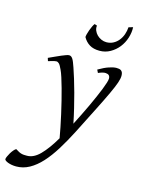

<svg xmlns="http://www.w3.org/2000/svg" viewBox="-227 -787 818 1111"><g transform="rotate(15 182.5 -232.0)"><path d="M436 -419.9Q436 -403.3 427 -377.2Q418 -351.1 397.7 -307.4Q377.4 -263.7 344.5 -198.7Q311.5 -133.8 264.2 -40Q231.4 23.9 199 76.2Q166.5 128.4 132.3 165.8Q98.1 203.1 61 223.6Q23.9 244.1 -17.6 244.1Q-32.2 244.1 -45.2 241.7Q-58.1 239.3 -67.6 235.6Q-77.1 231.9 -82.8 227.5Q-88.4 223.1 -88.4 219.2Q-88.4 213.4 -83.7 202.9Q-79.1 192.4 -72.3 180.9Q-65.4 169.4 -57.4 159.9Q-49.3 150.4 -42.5 147Q-30.8 154.8 -21.7 159.2Q-12.7 163.6 -4.9 165.5Q2.9 167.5 10.7 167.7Q18.6 168 27.3 168Q66.9 168 104.7 129.6Q142.6 91.3 183.6 21.5Q178.7 -6.8 171.6 -42.5Q164.6 -78.1 156 -115.7Q147.5 -153.3 138.2 -191.2Q128.9 -229 119.6 -262.2Q110.4 -295.4 101.8 -322Q93.3 -348.6 85.9 -363.8Q74.7 -388.7 66.9 -396.2Q59.1 -403.8 50.8 -403.8Q46.4 -403.8 38.3 -402.1Q30.3 -400.4 22.5 -397.9Q13.2 -395.5 2.9 -392.1L-2.9 -410.2Q17.6 -419.4 36.1 -428Q54.7 -436.5 69.6 -442.9Q84.5 -449.2 95.7 -453.1Q106.9 -457 112.8 -457Q119.6 -457 124.8 -453.6Q129.9 -450.2 134.8 -442.9Q139.6 -435.5 144.3 -423.6Q148.9 -411.6 154.8 -395Q164.1 -368.7 175 -332.8Q186 -296.9 197.3 -255.4Q208.5 -213.9 219.2 -169.2Q230 -124.5 238.8 -80.6Q254.4 -111.3 270.3 -143.3Q286.1 -175.3 300.8 -206.5Q315.4 -237.8 327.9 -266.4Q340.3 -294.9 349.9 -318.8Q359.4 -342.8 364.7 -360.1Q370.1 -377.4 370.1 -386.2Q370.1 -410.6 344.2 -412.1Q328.6 -413.6 299.8 -400.9L291 -418.9Q326.2 -439.5 352.8 -448.2Q379.4 -457 396 -457Q404.3 -457 411.6 -455.8Q418.9 -454.6 424.3 -450.7Q429.7 -446.8 432.9 -439.5Q436 -432.1 436 -419.9ZM428.2 -709.5Q429.7 -677.2 419.2 -644.5Q408.7 -611.8 388.2 -585.9Q367.7 -560.1 338.6 -543.7Q309.6 -527.3 274.9 -527.3Q238.3 -527.3 214.6 -542Q190.9 -556.6 176.3 -583Q176.3 -588.9 179.2 -600.8Q182.1 -612.8 187 -626Q191.9 -639.2 197.5 -651.1Q203.1 -663.1 208.5 -669.4L223.6 -664.1Q221.2 -648.9 227.1 -634.8Q232.9 -620.6 243.9 -609.6Q254.9 -598.6 269.8 -592Q284.7 -585.4 300.3 -585.4Q323.2 -585.4 341.6 -595.2Q359.9 -605 373 -621.3Q386.2 -637.7 393.6 -658.7Q400.9 -679.7 402.3 -702.1Z"/></g></svg>

Font: Gentium Plus Cyr
Style: Italic
Weight: 400
Italic angle: -8°
Designer: J. Victor Gaultney, Annie Olsen, Iska Routamaa, Becca Hirsbrunner
Foundry: SIL International
Version: Version 5.000